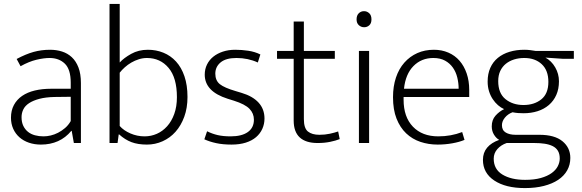

<svg xmlns="http://www.w3.org/2000/svg" viewBox="-20 -730 2973 980"><path d="M65 -429Q112 -454 151.5 -465Q191 -476 236 -476Q268 -476 296.5 -467Q325 -458 346.5 -438Q368 -418 380.5 -385.5Q393 -353 393 -306V0H357L346 -62H344Q315 -27 276 -9.5Q237 8 189 8Q156 8 128 -1.5Q100 -11 79.5 -29Q59 -47 47.5 -72.5Q36 -98 36 -129Q36 -166 51 -194Q66 -222 93 -240.5Q120 -259 157.5 -268Q195 -277 241 -277H341V-308Q341 -376 311 -405Q281 -434 233 -434Q204 -434 166 -425Q128 -416 85 -392ZM341 -236 258 -235Q213 -234 181 -225.5Q149 -217 128.5 -203.5Q108 -190 99 -171.5Q90 -153 90 -132Q90 -106 99 -87.5Q108 -69 123 -57Q138 -45 158.5 -39.5Q179 -34 202 -34Q220 -34 239 -38.5Q258 -43 276.5 -52.5Q295 -62 312 -76.5Q329 -91 341 -112Z M937 -235Q937 -179 920.5 -134Q904 -89 876 -57.5Q848 -26 810 -9Q772 8 730 8Q684 8 651 -4.5Q618 -17 588 -44H586L580 0H539V-710H591V-411Q612 -434 649.5 -455Q687 -476 735 -476Q777 -476 814 -461Q851 -446 878.5 -416Q906 -386 921.5 -340.5Q937 -295 937 -235ZM883 -234Q883 -333 840.5 -383.5Q798 -434 730 -434Q709 -434 688.5 -427.5Q668 -421 650 -410.5Q632 -400 617 -386.5Q602 -373 591 -359V-87Q611 -64 645.5 -49Q680 -34 718 -34Q751 -34 780.5 -47Q810 -60 833 -85.5Q856 -111 869.5 -148.5Q883 -186 883 -234Z M1296 -411Q1246 -434 1187 -434Q1133 -434 1106 -411.5Q1079 -389 1079 -354Q1079 -319 1102 -300.5Q1125 -282 1183 -265L1213 -256Q1270 -239 1300 -206Q1330 -173 1330 -125Q1330 -97 1319 -72.5Q1308 -48 1287 -30Q1266 -12 1234.5 -2Q1203 8 1162 8Q1117 8 1083 0.5Q1049 -7 1023 -19L1037 -60Q1063 -47 1091 -40.5Q1119 -34 1157 -34Q1214 -34 1245 -56Q1276 -78 1276 -119Q1276 -151 1253.5 -174.5Q1231 -198 1174 -216L1142 -226Q1025 -263 1025 -349Q1025 -377 1036.5 -400.5Q1048 -424 1068.5 -440.5Q1089 -457 1117.5 -466.5Q1146 -476 1181 -476Q1213 -476 1247 -471Q1281 -466 1309 -452Z M1689 -430H1531V-122Q1531 -75 1552 -58.5Q1573 -42 1610 -42Q1639 -42 1664 -47.5Q1689 -53 1706 -59L1714 -20Q1694 -12 1665 -6Q1636 0 1601 0Q1541 0 1510 -28.5Q1479 -57 1479 -115V-430H1394V-470H1479V-620H1531V-470H1689Z M1812 0V-470H1864V0ZM1839 -591Q1823 -591 1811.5 -601.5Q1800 -612 1800 -631Q1800 -651 1811 -662Q1822 -673 1838 -673Q1853 -673 1864.5 -662.5Q1876 -652 1876 -631Q1876 -611 1865 -601Q1854 -591 1839 -591Z M2375 -235H2040V-221Q2040 -133 2087.5 -83.5Q2135 -34 2217 -34Q2282 -34 2339 -56L2351 -16Q2325 -5 2288.5 1.5Q2252 8 2214 8Q2167 8 2125.5 -6Q2084 -20 2053 -49.5Q2022 -79 2004 -124.5Q1986 -170 1986 -234Q1986 -289 2001 -334Q2016 -379 2044 -410.5Q2072 -442 2110 -459Q2148 -476 2195 -476Q2235 -476 2268.5 -461.5Q2302 -447 2325.5 -420Q2349 -393 2362 -355Q2375 -317 2375 -271ZM2321 -277Q2321 -306 2314 -334.5Q2307 -363 2291.5 -385Q2276 -407 2251.5 -420.5Q2227 -434 2192 -434Q2131 -434 2090.5 -393Q2050 -352 2042 -277Z M2469 -314Q2469 -353 2482.5 -383.5Q2496 -414 2521 -434.5Q2546 -455 2580.5 -465.5Q2615 -476 2656 -476Q2674 -476 2687.5 -474Q2701 -472 2714 -470H2909V-430H2851L2764 -436Q2795 -419 2814 -386Q2833 -353 2833 -315Q2833 -276 2819.5 -245.5Q2806 -215 2781.5 -194Q2757 -173 2724 -162.5Q2691 -152 2652 -152Q2638 -152 2624.5 -153Q2611 -154 2596 -157Q2572 -148 2557 -129.5Q2542 -111 2542 -91Q2542 -65 2561.5 -53.5Q2581 -42 2611 -42H2733Q2811 -42 2851 -9Q2891 24 2891 76Q2891 111 2875 139.5Q2859 168 2829 188Q2799 208 2756 219Q2713 230 2659 230Q2561 230 2503 191.5Q2445 153 2445 86Q2445 49 2466.5 23.5Q2488 -2 2528 -16Q2513 -24 2501.5 -42.5Q2490 -61 2490 -85Q2490 -118 2509 -139.5Q2528 -161 2553 -173Q2537 -180 2522 -193Q2507 -206 2495 -224Q2483 -242 2476 -264.5Q2469 -287 2469 -314ZM2566 0Q2537 10 2518.5 31Q2500 52 2500 80Q2500 134 2544.5 161Q2589 188 2660 188Q2707 188 2740.5 178.5Q2774 169 2795.5 153.5Q2817 138 2827 118.5Q2837 99 2837 79Q2837 55 2827.5 39.5Q2818 24 2800.5 15.5Q2783 7 2759.5 3.5Q2736 0 2708 0ZM2779 -312Q2779 -371 2745 -402.5Q2711 -434 2656 -434Q2628 -434 2604 -426.5Q2580 -419 2562 -404.5Q2544 -390 2533.5 -368Q2523 -346 2523 -316Q2523 -254 2560 -224Q2597 -194 2652 -194Q2707 -194 2743 -223Q2779 -252 2779 -312Z"/></svg>

Font: Mukta ExtraLight
Style: Regular
Weight: 275
Designer: Girish Dalvi and Yashodeep Gholap
Foundry: Ek Type
Version: Version 2.538;PS 1.002;hotconv 16.6.51;makeotf.lib2.5.65220;